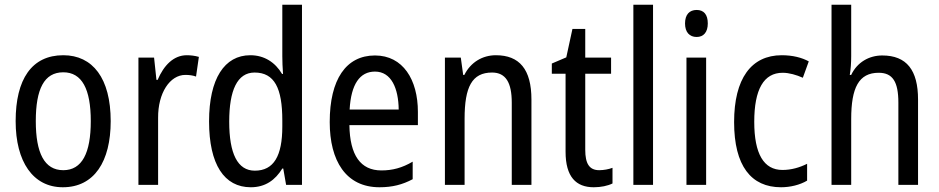

<svg xmlns="http://www.w3.org/2000/svg" viewBox="-20 -780 3962 810"><path d="M447 -269C447 -450 371 -547 247 -547C114 -547 46 -446 46 -269C46 -98 119 10 245 10C378 10 447 -99 447 -269ZM131 -269C131 -404 166 -475 247 -475C326 -475 363 -404 363 -269C363 -134 326 -62 247 -62C167 -62 131 -135 131 -269Z M768 -547C712 -547 671 -504 645 -443H640L630 -537H564V0H647V-282C646 -388 697 -464 762 -464C778 -464 794 -462 807 -457L819 -540C802 -545 784 -547 768 -547Z M1038 10C1099 10 1141 -20 1171 -69H1175L1187 0H1254V-760H1171V-543C1171 -523 1172 -494 1174 -468H1170C1141 -517 1095 -547 1036 -547C927 -547 862 -448 862 -268C862 -86 926 10 1038 10ZM1055 -60C982 -60 947 -132 947 -267C947 -399 981 -474 1054 -474C1138 -474 1171 -408 1171 -272V-246C1171 -122 1135 -60 1055 -60Z M1562 -546C1440 -546 1371 -445 1371 -265C1371 -102 1439 10 1581 10C1635 10 1678 -1 1721 -24V-98C1677 -72 1636 -61 1589 -61C1501 -61 1456 -125 1454 -252H1743V-308C1743 -444 1680 -546 1562 -546ZM1562 -478C1631 -478 1661 -407 1662 -318H1455C1461 -425 1498 -478 1562 -478Z M2072 -547C2016 -547 1966 -518 1939 -464H1934L1924 -537H1857V0H1940V-279C1940 -413 1971 -474 2056 -474C2114 -474 2139 -431 2139 -347V0H2222V-360C2222 -488 2171 -547 2072 -547Z M2508 -62C2466 -62 2449 -90 2449 -148V-469H2558V-537H2449V-658H2395L2369 -538L2308 -512V-469H2366V-140C2366 -34 2410 10 2485 10C2515 10 2544 4 2564 -6V-72C2548 -66 2527 -62 2508 -62Z M2735 0V-760H2652V0Z M2919 -738C2889 -738 2870 -719 2870 -681C2870 -644 2889 -624 2919 -624C2948 -624 2966 -644 2966 -681C2966 -719 2949 -738 2919 -738ZM2959 -537H2876V0H2959Z M3275 10C3314 10 3355 0 3385 -18V-89C3353 -73 3318 -63 3281 -63C3202 -63 3162 -131 3162 -266C3162 -403 3202 -473 3282 -473C3309 -473 3340 -464 3367 -452L3392 -521C3363 -537 3324 -547 3278 -547C3149 -547 3077 -448 3077 -265C3077 -80 3149 10 3275 10Z M3571 -543V-760H3488V0H3571V-278C3571 -410 3603 -473 3687 -473C3746 -473 3770 -435 3770 -347V0H3853V-360C3853 -484 3805 -546 3702 -546C3646 -546 3596 -517 3571 -464H3565C3569 -487 3571 -515 3571 -543Z"/></svg>

Font: Noto Sans Bengali Condensed
Style: Regular
Weight: 400
Width: 3
Designer: Jelle Bosma - Monotype Design Team
Foundry: Monotype Imaging Inc.
Version: Version 2.003